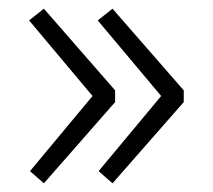

<svg xmlns="http://www.w3.org/2000/svg" viewBox="-20 -500 490 442"><path d="M245 -292V-265L81 -78L49 -106L193 -279L47 -453L81 -480ZM403 -292V-265L239 -78L207 -106L351 -279L205 -453L239 -480Z"/></svg>

Font: SpoqaHanSans-Light
Style: Regular
Weight: 300
Designer: [Spoqa Han Sans] Dong-huui Kim \uAE40 \uB3D9 \uD718  Younghwa Kang \uAC15 \uC601 \uD654  [Noto Sans] Ryoko NISHIZUKA \u8
Foundry: Spoqa (http://www.spoqa-han-sans.com)
Version: Version 2.000